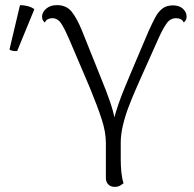

<svg xmlns="http://www.w3.org/2000/svg" viewBox="-20 -719 757 749"><path d="M427 10Q412 10 402.5 0.5Q393 -9 393 -25V-162Q393 -204 376.5 -254.5Q360 -305 330 -378L249 -568Q234 -603 220 -625.5Q206 -648 184 -648Q174 -648 166.5 -644Q159 -640 155 -631Q144 -640 144 -654Q144 -671 160 -685Q176 -699 202 -699Q239 -699 259.5 -673.5Q280 -648 300 -599L373 -417Q396 -361 409 -323Q422 -285 427.5 -255Q433 -225 433 -193L415 -192Q415 -218 423 -249.5Q431 -281 442.5 -314Q454 -347 466 -375.5Q478 -404 486 -424L559 -596Q573 -627 585 -650Q597 -673 613.5 -685.5Q630 -698 654 -698Q680 -698 694 -684.5Q708 -671 708 -654Q708 -641 697 -631Q693 -640 685 -644Q677 -648 667 -648Q644 -648 629.5 -627Q615 -606 600 -573L528 -412Q521 -396 508 -366.5Q495 -337 481.5 -301.5Q468 -266 459.5 -230Q451 -194 451 -164V-99Q451 -71 453.5 -46.5Q456 -22 462 -4Q457 0 448.5 5Q440 10 427 10ZM47 -520Q41 -519 31 -520.5Q21 -522 17 -526L58 -699Q73 -699 88.5 -695Q104 -691 114 -683Z"/></svg>

Font: Arima Thin Light
Style: Regular
Weight: 300
Version: Version 1.100